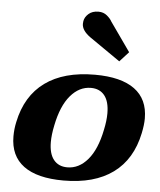

<svg xmlns="http://www.w3.org/2000/svg" viewBox="-54 -813 725 870"><g transform="rotate(5 308.0 -378.0)"><path d="M332 -647Q293 -675 293 -705Q293 -713 294 -717Q297 -736 314 -751Q331 -766 359 -766Q382 -766 398 -752.5Q414 -739 420 -727L513 -595L472 -550ZM24 -170Q24 -203 31 -235Q56 -356 141.5 -418Q227 -480 368 -480Q487 -480 548.5 -435Q610 -390 610 -302Q610 -273 602 -235Q577 -114 492 -52Q407 10 267 10Q147 10 85.5 -35.5Q24 -81 24 -170ZM430 -235Q439 -277 439 -310Q439 -364 417 -391.5Q395 -419 355 -419Q302 -419 262 -372Q222 -325 204 -235Q195 -192 195 -159Q195 -106 217 -78.5Q239 -51 279 -51Q332 -51 372 -98Q412 -145 430 -235Z"/></g></svg>

Font: Taviraj
Style: Bold Italic
Weight: 700
Italic angle: -12°
Designer: Katatrad Team
Foundry: CadsonDemak
Version: Version 1.001